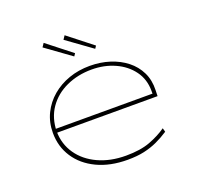

<svg xmlns="http://www.w3.org/2000/svg" viewBox="-128 -880 1078 1033"><g transform="rotate(-20 410.5 -363.0)"><path d="M434 10Q334 10 259.5 -25.5Q185 -61 144.5 -123Q104 -185 104 -263Q104 -324 128.5 -374Q153 -424 195.5 -460Q238 -496 293.5 -515.5Q349 -535 413 -535Q474 -535 527 -518Q580 -501 620 -469.5Q660 -438 682 -393Q704 -348 702 -291L701 -257H116V-279H690L680 -270V-295Q680 -361 644 -410Q608 -459 548 -486Q488 -513 416 -513Q337 -513 271 -483Q205 -453 166 -396.5Q127 -340 126 -263Q127 -191 166 -134.5Q205 -78 274.5 -46Q344 -14 433 -14Q516 -14 571.5 -35Q627 -56 668 -85L674 -63Q639 -40 604 -24Q569 -8 528.5 1Q488 10 434 10ZM473 -611 329 -715 343 -736 483 -626ZM353 -611 209 -715 223 -736 363 -626Z"/></g></svg>

Font: Lexend Tera Thin
Style: Regular
Weight: 250
Version: Version 1.007